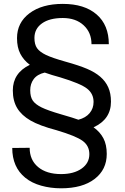

<svg xmlns="http://www.w3.org/2000/svg" viewBox="-20 -741 653 1002"><path d="M559.1 -210.4Q559.1 -118.2 468.3 -76.7Q502 -52.7 519.5 -19.5Q537.1 13.7 537.1 62.5Q537.1 144.5 473.6 193.1Q410.2 241.7 298.8 241.7Q244.1 241.7 195.1 228Q146 214.4 111.8 186.5Q43.9 131.3 43.9 31.2L134.8 30.3Q134.8 93.8 178.7 130.6Q222.7 167.5 298.8 167.5Q365.2 167.5 405.8 138.9Q446.3 110.4 446.3 63.5Q446.3 20 411.6 -5.6Q377 -31.2 274.9 -61.5Q186 -85 139.2 -112.1Q92.3 -139.2 69.6 -177Q46.9 -214.8 46.9 -269Q46.9 -359.9 135.7 -402.8Q103.5 -426.8 86.2 -460Q68.8 -493.2 68.8 -542Q68.8 -623 134 -671.9Q199.2 -720.7 307.6 -720.7Q420.9 -720.7 484.4 -665.5Q547.9 -610.4 547.9 -510.3H457.5Q457.5 -571.3 416.5 -609.1Q375.5 -647 307.6 -647Q238.3 -647 199 -618.9Q159.7 -590.8 159.7 -543Q159.7 -509.3 173.3 -489.7Q187 -470.2 220 -454.3Q252.9 -438.5 323 -418.9Q393.1 -399.4 434.3 -381.8Q475.6 -364.3 503.2 -340.6Q530.8 -316.9 544.9 -285.4Q559.1 -253.9 559.1 -210.4ZM293.9 -337.4Q250 -349.1 213.4 -362.3Q174.3 -353 156 -328.4Q137.7 -303.7 137.7 -270Q137.7 -235.8 150.9 -216.3Q164.1 -196.8 196.5 -180.7Q229 -164.6 298.3 -144.5Q367.7 -124.5 389.2 -116.2Q427.2 -126 447.8 -150.6Q468.3 -175.3 468.3 -209Q468.3 -252 434.3 -278.6Q400.4 -305.2 293.9 -337.4Z"/></svg>

Font: TypoPRO Roboto
Style: Regular
Weight: 400
Designer: Google
Version: Version 2.136; 2016